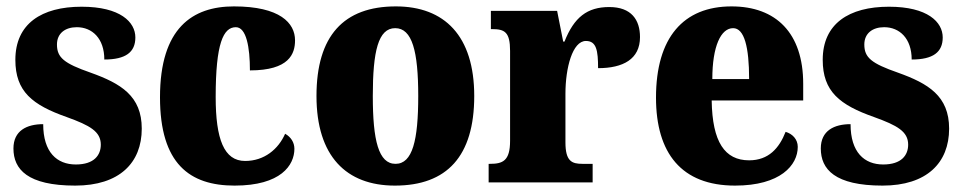

<svg xmlns="http://www.w3.org/2000/svg" viewBox="-20 -570 3007 600"><path d="M215 10C353 10 423 -61 423 -168C423 -270 358 -309 263 -343C180 -372 158 -390 158 -431C158 -466 184 -485 220 -485C268 -485 306 -450 306 -384C373 -384 403 -407 403 -453C403 -501 356 -549 235 -549C110 -549 28 -496 28 -383C28 -284 81 -242 189 -204C261 -178 295 -159 295 -118C295 -85 274 -56 217 -56C158 -56 115 -94 115 -182C64 -182 22 -162 22 -106C22 -41 66 10 215 10Z M713 10C858 10 900 -54 900 -105C900 -125 889 -142 871 -152C850 -104 806 -67 746 -67C680 -67 654 -135 654 -267C654 -435 678 -485 717 -485C750 -485 761 -422 761 -350C884 -350 902 -402 902 -444C902 -498 855 -550 711 -550C582 -550 480 -483 480 -266C480 -58 573 10 713 10Z M1214 10C1377 10 1462 -82 1462 -270C1462 -458 1369 -550 1217 -550C1054 -550 969 -458 969 -270C969 -82 1062 10 1214 10ZM1216 -58C1163 -58 1145 -131 1145 -270C1145 -410 1162 -482 1215 -482C1268 -482 1287 -410 1287 -270C1287 -131 1269 -58 1216 -58Z M1507 0H1832V-58H1800C1767 -58 1747 -66 1747 -125V-277C1747 -358 1769 -442 1811 -442C1844 -442 1849 -412 1849 -357C1927 -357 1980 -385 1980 -454C1980 -508 1953 -548 1884 -548C1815 -548 1774 -516 1744 -440H1740L1721 -536H1514V-479H1518C1557 -479 1574 -470 1574 -411V-130C1574 -67 1551 -58 1511 -58H1507Z M2277 10C2419 10 2473 -54 2473 -111C2473 -135 2456 -152 2435 -158C2415 -107 2382 -69 2321 -69C2245 -69 2206 -126 2204 -256H2490V-308C2490 -467 2405 -550 2266 -550C2116 -550 2030 -453 2030 -265C2030 -91 2110 10 2277 10ZM2321 -323H2206C2206 -426 2233 -482 2271 -482C2306 -482 2321 -423 2321 -323Z M2738 10C2876 10 2946 -61 2946 -168C2946 -270 2881 -309 2786 -343C2703 -372 2681 -390 2681 -431C2681 -466 2707 -485 2743 -485C2791 -485 2829 -450 2829 -384C2896 -384 2926 -407 2926 -453C2926 -501 2879 -549 2758 -549C2633 -549 2551 -496 2551 -383C2551 -284 2604 -242 2712 -204C2784 -178 2818 -159 2818 -118C2818 -85 2797 -56 2740 -56C2681 -56 2638 -94 2638 -182C2587 -182 2545 -162 2545 -106C2545 -41 2589 10 2738 10Z"/></svg>

Font: Noto Serif Armenian Condensed Black
Style: Regular
Weight: 900
Width: 3
Designer: Monotype Design Team
Foundry: Monotype Imaging Inc.
Version: Version 2.008